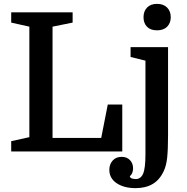

<svg xmlns="http://www.w3.org/2000/svg" viewBox="-20 -784 968 994"><path d="M252 -646V-70H504L538 -243H613V0H38V-53L132 -74V-646L38 -667V-720H356V-667ZM850 -540V-85Q850 -11 845.5 31.5Q841 74 828 101Q807 147 770.5 168.5Q734 190 682 190Q622 190 584 164.5Q546 139 546 95Q546 67 563 47.5Q580 28 610 28Q637 28 653 45Q669 62 669 88Q669 99 665 110Q661 121 652 128Q654 138 664.5 140.5Q675 143 683 143Q709 143 721 115Q733 87 733 14V-470L656 -489V-540ZM723 -695Q723 -726 741.5 -745Q760 -764 793 -764Q826 -764 845 -745Q864 -726 864 -695Q864 -665 845.5 -646Q827 -627 793 -627Q759 -627 741 -645.5Q723 -664 723 -695Z"/></svg>

Font: Domine SemiBold
Style: Regular
Weight: 600
Designer: Pablo Impallari, Rodrigo Fuenzalida, Brenda Gallo
Foundry: Pablo Impallari, Rodrigo Fuenzalida, Brenda Gallo
Version: Version 2.000